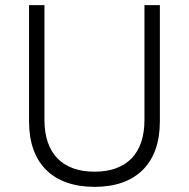

<svg xmlns="http://www.w3.org/2000/svg" viewBox="-20 -720 735 747"><path d="M348 7C509 7 602 -84 602 -247V-700H542V-253C542 -122 472 -52 348 -52C224 -52 153 -122 153 -253V-700H93V-247C93 -84 186 7 348 7Z"/></svg>

Font: Fixel Text Light
Style: Regular
Weight: 300
Width: 4
Designer: AlfaBravo + MacPaw
Foundry: Kyrylo Tkachov, Marchela Mozhyna, Serhii Makarenko, Maria Weinstein, Zakhar Kryvoshyya
Version: Version 1.211